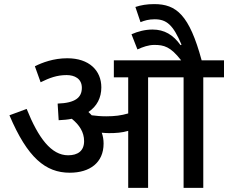

<svg xmlns="http://www.w3.org/2000/svg" viewBox="-20 -916 1112 936"><path d="M485 -216C485 -235 482 -253 476 -269C488 -268 500 -267 511 -267C545 -267 574 -269 605 -278V0H702V-539H875V0H971V-539H1072V-622H963C903 -843 840 -896 732 -896C696 -896 667 -891 640 -882L665 -808C685 -816 705 -822 734 -822C792 -822 824 -795 865 -698L860 -696C825 -746 781 -772 724 -772C687 -772 653 -763 621 -749L650 -675C676 -687 704 -697 732 -697C779 -697 811 -689 863 -622H535V-539H605V-363C571 -353 539 -349 498 -349C472 -349 449 -351 427 -354C422 -359 417 -365 411 -370C453 -398 474 -440 474 -490C474 -572 415 -632 308 -632C241 -632 186 -611 150 -593L178 -515C221 -536 257 -550 305 -550C343 -550 379 -533 379 -488C379 -441 348 -414 261 -411L266 -330C289 -331 311 -333 330 -337C367 -307 390 -272 390 -228C390 -180 359 -159 312 -159C230 -159 167 -243 110 -385L26 -354C114 -147 202 -74 320 -74C418 -74 485 -123 485 -216Z"/></svg>

Font: Noto Sans Devanagari UI Medium
Style: Regular
Weight: 500
Designer: Jelle Bosma - Monotype Design Team
Foundry: Monotype Imaging Inc.
Version: Version 2.004